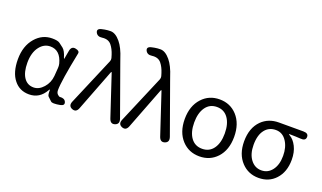

<svg xmlns="http://www.w3.org/2000/svg" viewBox="-80 -1302 3034 1807"><g transform="rotate(20 1437.5 -398.0)"><path d="M261 13Q166 13 110 -58Q51 -131 51 -263.5Q51 -396 123 -479Q191 -557 289 -557Q345 -557 366 -541Q387 -525 408 -509Q435 -487 454 -423Q457 -414 458.5 -414Q460 -414 461 -421L475 -499Q484 -551 528 -542Q571 -534 565 -506Q505 -210 505 -119Q505 -92 520 -77.5Q535 -63 544 -64Q591 -68 604 -36Q617 -4 578 5L569 7Q540 13 510 13Q489 13 480 4Q462 -14 443 -31Q432 -42 433 -92Q433 -97 431 -97Q429 -97 423 -87Q367 13 261 13ZM279 -63Q333 -63 377.5 -113Q422 -163 428 -232L434 -313Q436 -335 431 -356Q399 -480 299 -480Q236 -480 193 -425Q146 -365 146 -263Q146 -168 181 -115.5Q216 -63 279 -63Z M754 -27Q735 21 692 4Q649 -14 669 -62L872 -540Q879 -556 875 -573Q873 -579 866 -603Q849 -657 820 -693Q788 -732 727 -724Q680 -717 663 -753Q647 -789 700 -799L724 -804Q753 -809 782 -809Q831 -809 880 -750Q924 -697 955 -598Q963 -574 972 -550L1146 -65Q1163 -15 1120 0Q1077 15 1060 -35L925 -442Q922 -451 920 -451Q918 -451 914 -442Z M1253 -27Q1234 21 1191 4Q1148 -14 1168 -62L1371 -540Q1378 -556 1374 -573Q1372 -579 1365 -603Q1348 -657 1319 -693Q1287 -732 1226 -724Q1179 -717 1162 -753Q1146 -789 1199 -799L1223 -804Q1252 -809 1281 -809Q1330 -809 1379 -750Q1423 -697 1454 -598Q1462 -574 1471 -550L1645 -65Q1662 -15 1619 0Q1576 15 1559 -35L1424 -442Q1421 -451 1419 -451Q1417 -451 1413 -442Z M1792 -61Q1719 -140 1719 -271.5Q1719 -403 1792 -482Q1861 -557 1967 -557Q2073 -557 2142 -482Q2214 -403 2214 -271Q2214 -139 2142 -61Q2073 13 1967 13Q1861 13 1792 -61ZM1854.5 -119Q1895 -63 1967 -63Q2039 -63 2079.5 -119Q2120 -175 2120 -271Q2120 -367 2079.5 -424Q2039 -481 1967 -481Q1895 -481 1854.5 -424Q1814 -367 1814 -271Q1814 -175 1854.5 -119Z M2389 -59Q2316 -136 2316 -265Q2316 -400 2392 -476Q2460 -543 2564 -543H2808Q2861 -543 2859 -504Q2858 -465 2805 -470Q2767 -473 2695 -474Q2690 -474 2690 -472Q2690 -470 2700 -464Q2741 -441 2769 -385.5Q2797 -330 2797 -254Q2797 -131 2728 -57Q2663 13 2560 13Q2457 13 2389 -59ZM2708 -261Q2708 -347 2670 -405Q2630 -467 2562 -467Q2494 -467 2454 -417Q2411 -364 2411 -265Q2411 -173 2453 -118Q2495 -63 2560.5 -63Q2626 -63 2667 -117Q2708 -171 2708 -261Z"/></g></svg>

Font: Resource Han Rounded KR
Style: Regular
Weight: 400
Designer: Cyano Hao (round all glyphs); Ryoko NISHIZUKA 西塚涼子 (kana, bopomofo & ideographs); Paul D. Hunt (Latin, Greek & Cyrillic)
Foundry: Cyano Hao
Version: 0.990